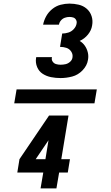

<svg xmlns="http://www.w3.org/2000/svg" viewBox="-20 -875 616 1065"><path d="M316 -442Q348 -442 380.5 -450.5Q413 -459 438 -485Q463 -511 468 -543Q472 -564 467 -584.5Q462 -605 450.5 -621.5Q439 -638 422 -648Q449 -660 468 -683.5Q487 -707 491 -734Q496 -761 488 -785.5Q480 -810 461 -826.5Q442 -843 416.5 -849Q391 -855 365 -855Q341 -855 316 -848.5Q291 -842 270 -825Q249 -808 236.5 -785.5Q224 -763 219 -738H307Q309 -751 318 -761.5Q327 -772 339.5 -776.5Q352 -781 365 -781Q376 -781 386 -778Q396 -775 401.5 -765.5Q407 -756 405 -746Q403 -729 390 -714.5Q377 -700 359.5 -694.5Q342 -689 325 -689L313 -615Q332 -615 348.5 -609.5Q365 -604 375 -589Q385 -574 382 -556Q380 -542 368.5 -532Q357 -522 343.5 -519Q330 -516 316 -516Q303 -516 291 -519.5Q279 -523 272 -533.5Q265 -544 268 -556V-558H181L180 -553Q176 -527 186 -503Q196 -479 217 -465.5Q238 -452 263.5 -447Q289 -442 316 -442ZM504 -302 517 -379H72L59 -302ZM293 170 308 82H356L368 8H320L360 -234H252L88 8L76 82H220L205 170ZM178 8 249 -97 232 8Z"/></svg>

Font: Iosevka Sparkle Oblique
Style: Bold
Weight: 700
Italic angle: -9°
Designer: Belleve Invis
Foundry: Belleve Invis
Version: Version 4.5.0; ttfautohint (v1.8.3)